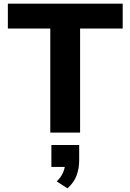

<svg xmlns="http://www.w3.org/2000/svg" viewBox="-20 -725 713 1050"><path d="M255 0V-569H23V-705H651V-569H418V0ZM349 305 290 267Q314 244 325 218Q336 192 336 169L367 188H261V68H413V152Q413 197 398.5 235.5Q384 274 349 305Z"/></svg>

Font: Nunito Sans 8pt ExtraBold
Style: Regular
Weight: 800
Version: Version 3.101;gftools[0.9.27]